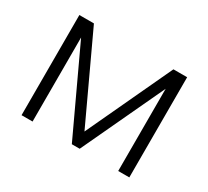

<svg xmlns="http://www.w3.org/2000/svg" viewBox="-110 -703 952 877"><g transform="rotate(30 365.5 -264.0)"><path d="M368.7 -79.1 578.6 -528.3H650.9V0H592.3V-433.6L389.2 0H347.7L140.6 -443.4V0H82.5V-528.3H159.2Z"/></g></svg>

Font: SteelSelectRoboto
Style: Regular
Weight: 300
Designer: Google
Version: Version 2.137; 2017